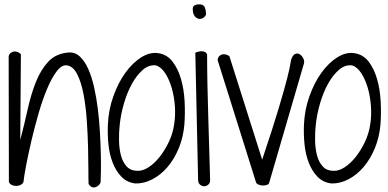

<svg xmlns="http://www.w3.org/2000/svg" viewBox="-20 -840 1770 875"><path d="M19.5 -582Q20.5 -591.8 27.3 -597.7Q34.2 -603.5 43 -605Q51.8 -606.4 60.5 -603Q69.3 -599.6 75.2 -592.8L72.3 -202.1Q90.8 -272.5 106 -341.3Q121.1 -410.2 143.6 -466.3Q166 -522.5 200.2 -559.1Q234.4 -595.7 291 -600.6Q321.3 -603.5 343.8 -582.5Q366.2 -561.5 382.3 -525.4Q398.4 -489.3 409.2 -440.9Q419.9 -392.6 426.3 -340.3Q432.6 -288.1 435.5 -235.4Q438.5 -182.6 439.5 -137.7Q440.4 -92.8 439.9 -58.6Q439.5 -24.4 438.5 -8.8Q431.6 7.8 414.6 13.2Q397.5 18.6 383.8 -1Q382.8 -19.5 382.8 -64.9Q382.8 -110.4 381.3 -168.9Q379.9 -227.5 375.5 -291.5Q371.1 -355.5 360.8 -409.7Q350.6 -463.9 332.5 -500.5Q314.5 -537.1 286.1 -542Q261.7 -545.9 238.8 -515.6Q215.8 -485.4 194.8 -435.5Q173.8 -385.7 155.8 -323.2Q137.7 -260.7 123.5 -200.2Q109.4 -139.6 99.6 -88.9Q89.8 -38.1 86.9 -10.7Q84 -2.9 75.2 2Q66.4 6.8 56.2 7.3Q45.9 7.8 35.6 3.9Q25.4 0 20.5 -10.7Z M596.7 -3.9Q557.6 -8.8 532.7 -35.2Q507.8 -61.5 493.2 -99.6Q478.5 -137.7 474.1 -183.1Q469.7 -228.5 471.7 -272.5Q474.6 -339.8 496.6 -401.4Q518.6 -462.9 551.3 -508.3Q584 -553.7 623.5 -578.6Q663.1 -603.5 701.2 -597.7Q741.2 -591.8 766.1 -559.6Q791 -527.3 804.7 -480.5Q818.4 -433.6 821.3 -378.4Q824.2 -323.2 820.3 -272.5Q815.4 -214.8 794.9 -165Q774.4 -115.2 743.7 -79.1Q712.9 -43 674.3 -22.9Q635.7 -2.9 596.7 -3.9ZM691.4 -542Q659.2 -545.9 631.3 -522Q603.5 -498 581.5 -458.5Q559.6 -418.9 544.9 -368.7Q530.3 -318.4 525.4 -269.5Q521.5 -234.4 522.5 -197.3Q523.4 -160.2 531.7 -129.9Q540 -99.6 558.1 -80.6Q576.2 -61.5 606.4 -61.5Q630.9 -60.5 657.7 -78.1Q684.6 -95.7 708 -125.5Q731.4 -155.3 749.5 -193.4Q767.6 -231.4 773.4 -271.5Q780.3 -313.5 776.9 -357.9Q773.4 -402.3 762.2 -440.4Q751 -478.5 732.9 -506.3Q714.8 -534.2 691.4 -542Z M870.1 -599.6Q876 -602.5 883.8 -604.5Q891.6 -606.4 898.9 -606.4Q906.2 -606.4 913.1 -603.5Q919.9 -600.6 923.8 -592.8Q923.8 -529.3 925.3 -455.6Q926.8 -381.8 929.2 -306.2Q931.6 -230.5 933.6 -157.2Q935.5 -84 937.5 -21.5Q938.5 -6.8 929.7 1Q920.9 8.8 910.6 8.8Q900.4 8.8 891.6 1.5Q882.8 -5.9 882.8 -21.5ZM858.4 -798.8Q858.4 -811.5 867.2 -815.9Q876 -820.3 886.7 -820.3Q908.2 -820.3 913.6 -806.2Q918.9 -792 918.9 -773.4Q913.1 -761.7 903.3 -756.8Q893.6 -752 883.3 -754.9Q873 -757.8 865.7 -768.6Q858.4 -779.3 858.4 -798.8Z M971.7 -566.4Q972.7 -577.1 978.5 -583.5Q984.4 -589.8 992.2 -591.8Q1000 -593.8 1008.8 -591.8Q1017.6 -589.8 1025.4 -584L1174.8 -112.3Q1223.6 -257.8 1250 -346.2Q1276.4 -434.6 1288.6 -482.9Q1300.8 -531.2 1303.2 -548.3Q1305.7 -565.4 1306.6 -567.4Q1313.5 -588.9 1324.7 -593.8Q1335.9 -598.6 1345.7 -592.8Q1355.5 -586.9 1361.8 -574.7Q1368.2 -562.5 1365.2 -550.8L1206.1 -4.9Q1203.1 1 1194.3 3.4Q1185.5 5.9 1176.3 5.4Q1167 4.9 1158.7 1.5Q1150.4 -2 1147.5 -6.8Z M1490.2 -3.9Q1451.2 -8.8 1426.3 -35.2Q1401.4 -61.5 1386.7 -99.6Q1372.1 -137.7 1367.7 -183.1Q1363.3 -228.5 1365.2 -272.5Q1368.2 -339.8 1390.1 -401.4Q1412.1 -462.9 1444.8 -508.3Q1477.5 -553.7 1517.1 -578.6Q1556.6 -603.5 1594.7 -597.7Q1634.8 -591.8 1659.7 -559.6Q1684.6 -527.3 1698.2 -480.5Q1711.9 -433.6 1714.8 -378.4Q1717.8 -323.2 1713.9 -272.5Q1709 -214.8 1688.5 -165Q1668 -115.2 1637.2 -79.1Q1606.4 -43 1567.9 -22.9Q1529.3 -2.9 1490.2 -3.9ZM1585 -542Q1552.7 -545.9 1524.9 -522Q1497.1 -498 1475.1 -458.5Q1453.1 -418.9 1438.5 -368.7Q1423.8 -318.4 1418.9 -269.5Q1415 -234.4 1416 -197.3Q1417 -160.2 1425.3 -129.9Q1433.6 -99.6 1451.7 -80.6Q1469.7 -61.5 1500 -61.5Q1524.4 -60.5 1551.3 -78.1Q1578.1 -95.7 1601.6 -125.5Q1625 -155.3 1643.1 -193.4Q1661.1 -231.4 1667 -271.5Q1673.8 -313.5 1670.4 -357.9Q1667 -402.3 1655.8 -440.4Q1644.5 -478.5 1626.5 -506.3Q1608.4 -534.2 1585 -542Z"/></svg>

Font: Shadows Into Light Two
Style: Regular
Weight: 400
Designer: Kimberly Geswein
Foundry: Kimberly Geswein
Version: Version 1.003 2012